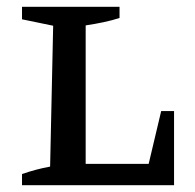

<svg xmlns="http://www.w3.org/2000/svg" viewBox="-20 -547 577 567"><path d="M456 -219H494V0H45V-33Q65 -40 85.5 -45.5Q106 -51 128 -55L137 -471L45 -490V-527H333V-494Q312 -487 286 -481.5Q260 -476 233 -472V-63H419Z"/></svg>

Font: Piazzolla SC Medium
Style: Regular
Weight: 500
Designer: Juan Pablo del Peral
Foundry: Huerta Tipografica
Version: Version 1.330